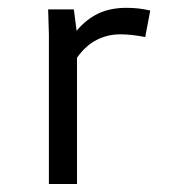

<svg xmlns="http://www.w3.org/2000/svg" viewBox="-20 -461 478 481"><path d="M102.5 -374 100.6 -437.5H165L171.9 -383.8Q195.3 -412.1 225.6 -426.8Q255.9 -441.4 296.9 -441.4Q328.1 -441.4 356.4 -434.6L343.8 -368.2Q309.6 -375 281.2 -375Q250 -375 222.7 -361.3Q195.3 -347.7 172.9 -316.4V0H102.5Z"/></svg>

Font: Sudo Variable
Style: Regular
Weight: 400
Monospace: yes
Designer: Jens Kutilek
Foundry: Jens Kutilek
Version: Version 0.040